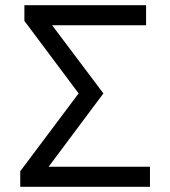

<svg xmlns="http://www.w3.org/2000/svg" viewBox="-20 -720 656 740"><path d="M58 0V-60L283 -360L74 -639.5V-700H543V-622.5H181L378.5 -360L167.5 -77.5H558V0Z"/></svg>

Font: Overpass Mono Light
Style: Regular
Weight: 400
Monospace: yes
Version: Version 4.000